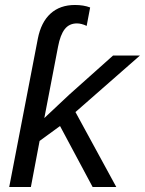

<svg xmlns="http://www.w3.org/2000/svg" viewBox="-20 -751 582 771"><path d="M352 0 221 -245 139 -185 104 0H17L132 -596Q145 -662 183 -696.5Q221 -731 281 -731Q316 -731 342 -721L328 -647Q307 -657 289 -657Q258 -657 240 -634Q222 -611 213 -563L158 -277L257 -370L434 -528H542L283 -301L447 0Z"/></svg>

Font: Libra Sans Modern
Style: Italic
Weight: 400
Italic angle: -12°
Foundry: Stefan Peev, Context Ltd
Version: Version 1.000